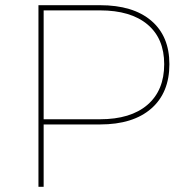

<svg xmlns="http://www.w3.org/2000/svg" viewBox="-20 -719 702 739"><path d="M632 -472Q632 -362 562 -301Q492 -240 365 -240H148V0H128V-699H365Q492 -699 562 -639.5Q632 -580 632 -472ZM612 -472Q612 -571 547.5 -625Q483 -679 365 -679H148V-260H365Q483 -260 547.5 -315.5Q612 -371 612 -472Z"/></svg>

Font: Gontserrat Thin
Style: Regular
Weight: 250
Designer: Julieta Ulanovsky
Foundry: Julieta Ulanovsky
Version: Version 6.001